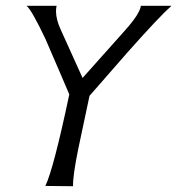

<svg xmlns="http://www.w3.org/2000/svg" viewBox="-20 -644 614 665"><path d="M468 -624H574Q533 -588 422 -463Q334 -363 290 -312Q264 -190 251 -128Q232 -35 233 1L137 0Q165 -57 220 -317Q215 -328 187.5 -393Q160 -458 137 -510Q90 -609 72 -624H176Q174 -614 174 -605Q174 -577 190 -542L266 -374L415 -541Q464 -596 468 -624Z"/></svg>

Font: GFS Neohellenic Rg
Style: Italic
Weight: 400
Italic angle: -12°
Designer: Takis Katsoulidis and George D. Matthiopoulos
Foundry: Takis Katsoulidis and George D. Matthiopoulos
Version: Version 1.0